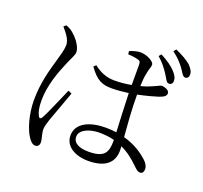

<svg xmlns="http://www.w3.org/2000/svg" viewBox="-147 -1003 1293 1224"><g transform="rotate(20 500.0 -391.0)"><path d="M832 -665C851 -637 858 -613 875 -612C888 -611 900 -618 901 -636C902 -656 894 -675 871 -699C849 -723 816 -746 769 -771L755 -755C793 -722 814 -692 832 -665ZM915 -734C934 -709 942 -685 959 -684C973 -683 984 -692 984 -709C986 -728 976 -748 952 -772C927 -793 896 -811 847 -833L833 -816C874 -785 895 -761 915 -734ZM120 -725C155 -684 179 -652 178 -616C177 -583 165 -548 152 -500C135 -440 104 -340 104 -221C104 -120 135 -27 162 13C176 35 192 51 210 51C228 51 238 39 238 20C238 -4 224 -35 224 -66C224 -82 230 -103 240 -134C253 -171 296 -287 315 -340L291 -351C268 -301 213 -167 192 -133C183 -120 175 -122 169 -134C158 -154 150 -182 150 -234C150 -339 191 -442 215 -499C239 -558 254 -577 254 -598C254 -641 207 -692 187 -708C169 -724 159 -728 136 -738ZM670 -155V-150C670 -69 651 -29 542 -29C482 -29 437 -48 437 -93C437 -141 505 -167 567 -167C605 -167 639 -163 670 -155ZM569 -699C596 -698 620 -695 639 -689C653 -685 657 -680 657 -657V-523C622 -516 583 -512 542 -512C485 -512 442 -533 402 -564L387 -550C441 -473 482 -459 544 -459C581 -459 619 -463 657 -468C659 -382 665 -277 668 -206C646 -209 622 -211 596 -211C488 -211 400 -172 400 -87C400 -15 471 27 560 27C683 27 730 -28 730 -104L729 -133C776 -112 814 -81 850 -46C869 -28 881 -16 896 -16C913 -16 921 -28 921 -48C921 -67 910 -86 890 -104C859 -132 806 -172 725 -194C719 -271 710 -373 710 -477C768 -489 818 -503 846 -512C879 -524 892 -533 892 -552C892 -572 860 -583 840 -584C831 -584 818 -574 776 -557C761 -550 739 -542 711 -535C712 -567 714 -595 719 -618C726 -662 735 -668 735 -688C735 -711 682 -738 639 -738C618 -738 587 -729 567 -720Z"/></g></svg>

Font: Harano Aji Mincho
Style: Regular
Weight: 400
Foundry: Masamichi Hosoda
Version: HaranoAjiMincho-Regular version 20230610;ttx 4.39.4